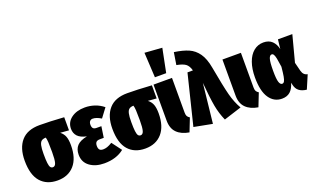

<svg xmlns="http://www.w3.org/2000/svg" viewBox="-88 -1344 3053 1856"><g transform="rotate(-20 1438.5 -416.5)"><path d="M517 -398 429 -405Q461 -380 473.5 -346Q486 -312 486 -257Q486 -124 423 -52Q360 20 250 20Q139 20 76.5 -51Q14 -122 14 -268Q14 -398 77 -470.5Q140 -543 266 -543Q363 -543 517 -533ZM292 -257Q292 -324 290 -357.5Q288 -391 282 -409Q253 -408 237.5 -396.5Q222 -385 215 -355Q208 -325 208 -267Q208 -206 212 -173.5Q216 -141 225 -128.5Q234 -116 250 -116Q273 -116 282.5 -147Q292 -178 292 -257Z M925 -488 856 -396Q807 -426 770 -426Q752 -426 741 -413.5Q730 -401 730 -378Q730 -353 740.5 -341Q751 -329 775 -329H825L808 -215H768Q740 -215 729 -202Q718 -189 718 -164Q718 -138 729 -125Q740 -112 767 -112Q786 -112 807.5 -119Q829 -126 860 -145L935 -45Q855 19 731 19Q641 19 582.5 -24Q524 -67 524 -144Q524 -202 556 -236Q588 -270 660 -284Q596 -298 568 -328.5Q540 -359 540 -405Q540 -472 594.5 -513Q649 -554 735 -554Q787 -554 836 -537.5Q885 -521 925 -488Z M1419 -398 1331 -405Q1363 -380 1375.5 -346Q1388 -312 1388 -257Q1388 -124 1325 -52Q1262 20 1152 20Q1041 20 978.5 -51Q916 -122 916 -268Q916 -398 979 -470.5Q1042 -543 1168 -543Q1265 -543 1419 -533ZM1194 -257Q1194 -324 1192 -357.5Q1190 -391 1184 -409Q1155 -408 1139.5 -396.5Q1124 -385 1117 -355Q1110 -325 1110 -267Q1110 -206 1114 -173.5Q1118 -141 1127 -128.5Q1136 -116 1152 -116Q1175 -116 1184.5 -147Q1194 -178 1194 -257Z M1626 -177Q1626 -153 1633 -140Q1640 -127 1658 -116L1605 19Q1525 6 1480.5 -38.5Q1436 -83 1436 -163V-534H1626ZM1459 -853 1638 -840 1589 -596H1473Z M2026 -494Q2063 -289 2086.5 -199Q2110 -109 2151 -39L1969 19Q1935 -57 1919.5 -141Q1904 -225 1890 -387L1846 19L1658 -17L1785 -533H1841Q1827 -583 1799 -603.5Q1771 -624 1708 -636L1728 -762Q1818 -749 1875 -724Q1932 -699 1970.5 -644.5Q2009 -590 2026 -494Z M2335 -177Q2335 -153 2342 -140Q2349 -127 2367 -116L2314 19Q2234 6 2189.5 -38.5Q2145 -83 2145 -163V-534H2335Z M2705 -437 2716 -534H2864L2793 -264L2816 -173Q2829 -126 2871 -119L2812 19Q2762 13 2734 -9.5Q2706 -32 2697 -75L2692 -96Q2675 -37 2642.5 -9Q2610 19 2559 19Q2477 19 2429 -51.5Q2381 -122 2381 -263Q2381 -351 2404.5 -417Q2428 -483 2471.5 -518.5Q2515 -554 2572 -554Q2628 -554 2661 -522Q2694 -490 2705 -437ZM2568 -263Q2568 -179 2578.5 -147.5Q2589 -116 2608 -116Q2622 -116 2630.5 -130Q2639 -144 2645 -177Q2651 -210 2657 -274Q2649 -333 2643 -362Q2637 -391 2629 -404.5Q2621 -418 2609 -418Q2588 -418 2578 -384Q2568 -350 2568 -263Z"/></g></svg>

Font: Fira Sans Extra Condensed Black
Style: Regular
Weight: 900
Width: 1
Designer: Carrois Corporate & Edenspiekermann AG
Foundry: Carrois Corporate GbR & Edenspiekermann AG
Version: Version 4.203